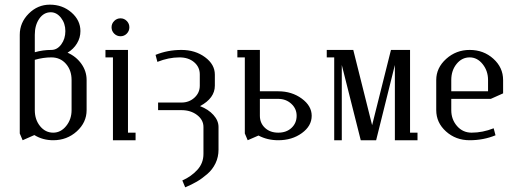

<svg xmlns="http://www.w3.org/2000/svg" viewBox="-20 -596 2206 816"><path d="M64 -28.8V-448.2Q64 -500 102.1 -538.1Q140.1 -576.2 191.9 -576.2Q245.6 -576.2 283.7 -543Q321.8 -509.8 321.8 -463.9Q321.8 -435.5 307.1 -411.4Q292.5 -387.2 267.1 -372.1Q303.7 -356 325.9 -324.7Q348.1 -293.5 348.1 -255.9V-127.9Q348.1 -75.7 306.4 -37.8Q264.6 0 206.1 0Q161.6 0 126 -22L76.2 0ZM127.9 -127.9Q127.9 -87.4 150.4 -59.8Q172.9 -32.2 206.1 -32.2Q238.3 -32.2 261.2 -60.5Q284.2 -88.9 284.2 -127.9V-255.9Q284.2 -297.4 260.3 -324.7Q236.3 -352.1 198.2 -352.1Q164.1 -352.1 127.9 -341.8ZM127.9 -374Q162.1 -383.8 198.2 -383.8Q223.1 -383.8 240.5 -407.5Q257.8 -431.2 257.8 -463.9Q257.8 -496.6 239.3 -520.3Q220.7 -543.9 195.8 -543.9Q166 -543.9 147 -516.6Q127.9 -489.3 127.9 -448.2Z M428.2 -352.1V-383.8H523.9V-32.2H556.2V0H460V-352.1ZM465.3 -453.1Q454.1 -464.4 454.1 -480Q454.1 -495.6 465.3 -506.8Q476.6 -518.1 492.2 -518.1Q507.8 -518.1 518.8 -506.8Q529.8 -495.6 529.8 -480Q529.8 -464.4 518.8 -453.1Q507.8 -441.9 492.2 -441.9Q476.6 -441.9 465.3 -453.1Z M641.1 -362.8Q692.4 -383.8 751 -383.8Q809.6 -383.8 851.3 -353Q893.1 -322.3 893.1 -278.8V-231.9Q893.1 -178.7 830.1 -145Q865.7 -131.3 887.2 -107.4Q908.7 -83.5 908.7 -56.2V40Q908.7 71.3 896 97.9Q883.3 124.5 860.8 143.8Q838.4 163.1 816.7 175.8Q794.9 188.5 767.1 200.2L754.9 170.9Q792 154.8 818.4 126.2Q844.7 97.7 844.7 58.1V-56.2Q844.7 -86.4 817.6 -107.2Q790.5 -127.9 751 -127.9H651.9V-160.2H751Q783.7 -160.2 806.4 -180.9Q829.1 -201.7 829.1 -231.9V-279.8Q829.1 -311 805.2 -331.5Q781.2 -352.1 742.7 -352.1Q696.8 -352.1 648.9 -333Z M988.8 -352.1V-383.8H1084.5V-208H1162.6Q1220.2 -208 1262.5 -177Q1304.7 -146 1304.7 -104Q1304.7 -60.5 1262.9 -30.3Q1221.2 0 1162.6 0Q1116.2 0 1078.6 -20L1032.7 0L1020.5 -28.8V-352.1ZM1084.5 -104Q1084.5 -72.8 1106.2 -52.5Q1127.9 -32.2 1162.6 -32.2Q1197.3 -32.2 1219 -52.5Q1240.7 -72.8 1240.7 -104Q1240.7 -134.3 1218 -155Q1195.3 -175.8 1162.6 -175.8H1084.5Z M1368.7 -352.1V-383.8H1481.4L1561.5 -64L1641.6 -383.8H1722.7V-32.2H1754.4V0H1658.2V-319.8L1578.6 0H1513.2L1432.6 -319.8V0H1400.4V-352.1Z M1834 -127.9V-255.9Q1834 -307.6 1876.2 -345.7Q1918.5 -383.8 1976.1 -383.8Q2035.2 -383.8 2076.7 -346.4Q2118.2 -309.1 2118.2 -255.9V-199.2L2065.9 -175.8H1897.9V-127.9Q1897.9 -88.4 1922.4 -60.3Q1946.8 -32.2 1984.4 -32.2Q2031.2 -32.2 2078.1 -50.8L2085.9 -21Q2034.7 0 1976.1 0Q1917 0 1875.5 -37.4Q1834 -74.7 1834 -127.9ZM1897.9 -208H2054.2V-255.9Q2054.2 -294.9 2031.2 -323.5Q2008.3 -352.1 1976.1 -352.1Q1942.9 -352.1 1920.4 -324.2Q1897.9 -296.4 1897.9 -255.9Z"/></svg>

Font: Gawaa
Style: Regular
Weight: 400
Designer: T. Christopher White
Version: Version 1.0